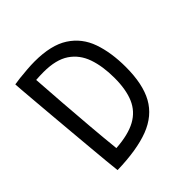

<svg xmlns="http://www.w3.org/2000/svg" viewBox="-180 -803 959 959"><g transform="rotate(-45 299.5 -323.5)"><path d="M114 14.5Q111 -11 106.5 -57.8Q102 -104.5 96.8 -163.8Q91.5 -223 85.8 -287.2Q80 -351.5 74.8 -413Q69.5 -474.5 65.2 -525.8Q61 -577 58.2 -610Q55.5 -643 55.5 -649.5Q68 -652 94.5 -655Q121 -658 150.8 -660.2Q180.5 -662.5 204 -662.5Q321 -662.5 387.2 -619.5Q453.5 -576.5 480.5 -499.5Q507.5 -422.5 507.5 -320.5Q507.5 -199.5 467.5 -127.5Q427.5 -55.5 341 -22.2Q254.5 11 114 14.5ZM187.5 -67.5Q277 -73.5 329.8 -102.5Q382.5 -131.5 405.8 -185.8Q429 -240 429 -322Q429 -404 407.8 -465Q386.5 -526 336.5 -559.8Q286.5 -593.5 199.5 -593.5Q174 -593.5 145 -591.5Q150.5 -509 157.2 -418.8Q164 -328.5 171.5 -238.5Q179 -148.5 187.5 -67.5Z"/></g></svg>

Font: Grandstander Light
Style: Regular
Weight: 300
Designer: Tyler Finck
Foundry: Etcetera Type Co
Version: Version 1.200; ttfautohint (v1.8.3)